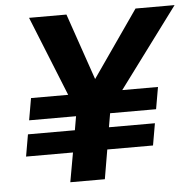

<svg xmlns="http://www.w3.org/2000/svg" viewBox="-51 -751 813 803"><g transform="rotate(-5 355.5 -350.0)"><path d="M37 -123 53 -215H250L260 -273H63L79 -365H235L100 -700H257L353 -421L547 -700H711L462 -365H612L596 -273H403L393 -215H586L570 -123H378L357 0H212L234 -123Z"/></g></svg>

Font: Von Semi
Style: Italic
Weight: 600
Version: Version 4.000; ttfautohint (v1.8.4.7-5d5b)